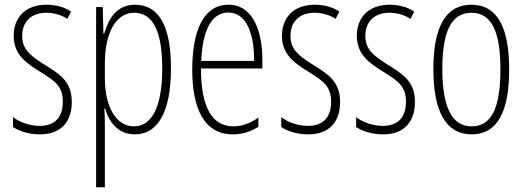

<svg xmlns="http://www.w3.org/2000/svg" viewBox="-20 -559 2222 813"><path d="M284 -127C284 -213 235 -244 169 -285C105 -325 74 -352 74 -407C74 -470 115 -505 176 -505C208 -505 242 -495 265 -479L281 -510C253 -529 216 -539 177 -539C84 -539 38 -481 38 -408C38 -329 88 -293 155 -252C214 -215 246 -193 246 -128C246 -63 213 -26 148 -26C106 -26 64 -41 35 -63V-21C60 -5 99 10 149 10C238 10 284 -43 284 -127Z M552 -539C475 -539 440 -482 421 -416H418L415 -529H387V234H424V-29C424 -59 423 -85 422 -100H425C440 -46 477 10 551 10C644 10 704 -78 704 -270C704 -451 651 -539 552 -539ZM548 -505C630 -505 667 -421 667 -270C667 -89 614 -24 547 -24C474 -24 424 -103 424 -228V-291C424 -416 469 -505 548 -505Z M947 -539C844 -539 794 -433 794 -264C794 -97 846 10 966 10C1008 10 1044 -3 1074 -22V-61C1038 -36 1004 -24 968 -24C876 -24 831 -109 831 -269H1091V-303C1091 -425 1053 -539 947 -539ZM947 -506C1025 -506 1057 -412 1056 -301H832C838 -439 880 -506 947 -506Z M1420 -127C1420 -213 1371 -244 1305 -285C1241 -325 1210 -352 1210 -407C1210 -470 1251 -505 1312 -505C1344 -505 1378 -495 1401 -479L1417 -510C1389 -529 1352 -539 1313 -539C1220 -539 1174 -481 1174 -408C1174 -329 1224 -293 1291 -252C1350 -215 1382 -193 1382 -128C1382 -63 1349 -26 1284 -26C1242 -26 1200 -41 1171 -63V-21C1196 -5 1235 10 1285 10C1374 10 1420 -43 1420 -127Z M1737 -127C1737 -213 1688 -244 1622 -285C1558 -325 1527 -352 1527 -407C1527 -470 1568 -505 1629 -505C1661 -505 1695 -495 1718 -479L1734 -510C1706 -529 1669 -539 1630 -539C1537 -539 1491 -481 1491 -408C1491 -329 1541 -293 1608 -252C1667 -215 1699 -193 1699 -128C1699 -63 1666 -26 1601 -26C1559 -26 1517 -41 1488 -63V-21C1513 -5 1552 10 1602 10C1691 10 1737 -43 1737 -127Z M2136 -265C2136 -437 2089 -539 1976 -539C1867 -539 1815 -444 1815 -267C1815 -84 1870 10 1977 10C2084 10 2136 -82 2136 -265ZM1853 -267C1853 -421 1889 -505 1976 -505C2066 -505 2099 -416 2099 -266C2099 -101 2061 -24 1977 -24C1892 -24 1853 -108 1853 -267Z"/></svg>

Font: Noto Sans Sinhala UI ExtraCondensed ExtraLight
Style: Regular
Weight: 200
Width: 2
Designer: Jelle Bosma - Monotype Design Team
Foundry: Monotype Imaging Inc.
Version: Version 2.006